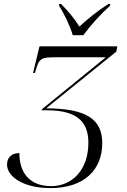

<svg xmlns="http://www.w3.org/2000/svg" viewBox="-20 -951 648 982"><path d="M352 -771H406C442 -820 494 -878 543 -922L544 -931H535C478 -895 426 -852 386 -815C360 -857 329 -894 292 -931H283L282 -922C307 -883 339 -818 352 -771ZM238 11C410 11 503 -82 503 -219C503 -342 421 -396 216 -397L575 -687L580 -714H182L149 -578H159L162 -589C180 -654 192 -658 263 -658H521L194 -392V-387H220C388 -387 432 -316 432 -220C432 -84 350 1 242 1C131 1 79 -68 79 -168C42 -168 16 -148 16 -109C16 -50 95 11 238 11Z"/></svg>

Font: Noto Serif Display Light
Style: Italic
Weight: 300
Italic angle: -12°
Designer: Monotype Design Team
Foundry: Monotype Imaging Inc.
Version: Version 2.009